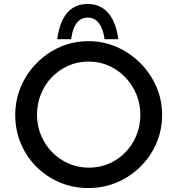

<svg xmlns="http://www.w3.org/2000/svg" viewBox="-20 -942 896 970"><path d="M57 -362Q57 -437 85.5 -504Q114 -571 165 -623Q216 -675 283 -704.5Q350 -734 427 -734Q503 -734 570 -704.5Q637 -675 689 -623Q741 -571 770 -504Q799 -437 799 -362Q799 -285 770 -218Q741 -151 689.5 -100Q638 -49 570.5 -20.5Q503 8 427 8Q350 8 283 -20Q216 -48 165 -98.5Q114 -149 85.5 -216.5Q57 -284 57 -362ZM167 -362Q167 -306 187.5 -257.5Q208 -209 244 -172.5Q280 -136 327.5 -115.5Q375 -95 430 -95Q484 -95 531 -115.5Q578 -136 613.5 -172.5Q649 -209 669 -257.5Q689 -306 689 -362Q689 -418 668.5 -466.5Q648 -515 612.5 -552Q577 -589 529.5 -610Q482 -631 428 -631Q372 -631 325 -610Q278 -589 242 -552Q206 -515 186.5 -466Q167 -417 167 -362ZM423 -922Q466 -922 498 -901.5Q530 -881 550 -841.5Q570 -802 578 -744H508Q504 -776 493.5 -800.5Q483 -825 466 -839Q449 -853 423 -853Q398 -853 380.5 -839Q363 -825 353.5 -800.5Q344 -776 339 -744H269Q277 -803 297 -843Q317 -883 348.5 -902.5Q380 -922 423 -922Z"/></svg>

Font: Josefin Sans Medium
Style: Regular
Weight: 500
Designer: Santiago Orozco
Foundry: Typemade
Version: Version 2.001